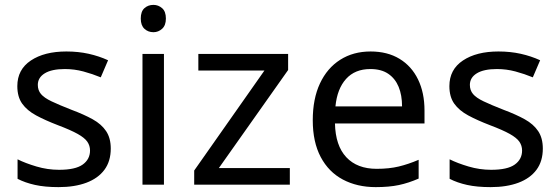

<svg xmlns="http://www.w3.org/2000/svg" viewBox="-20 -757 2290 787"><path d="M434 -148Q434 -96 408 -61Q382 -26 334 -8Q286 10 220 10Q164 10 123.5 1Q83 -8 52 -24V-104Q84 -88 129.5 -74.5Q175 -61 222 -61Q289 -61 319 -82.5Q349 -104 349 -140Q349 -160 338 -176Q327 -192 298.5 -208Q270 -224 217 -244Q165 -264 128 -284Q91 -304 71 -332Q51 -360 51 -404Q51 -472 106.5 -509Q162 -546 252 -546Q301 -546 343.5 -536.5Q386 -527 423 -510L393 -440Q359 -454 322 -464Q285 -474 246 -474Q192 -474 163.5 -456.5Q135 -439 135 -409Q135 -387 148 -371.5Q161 -356 191.5 -341.5Q222 -327 273 -307Q324 -288 360 -268Q396 -248 415 -219.5Q434 -191 434 -148Z M652 -536V0H564V-536ZM609 -737Q629 -737 644.5 -723.5Q660 -710 660 -681Q660 -653 644.5 -639Q629 -625 609 -625Q587 -625 572 -639Q557 -653 557 -681Q557 -710 572 -723.5Q587 -737 609 -737Z M1168 0H776V-58L1064 -468H793V-536H1161V-470L877 -68H1168Z M1499 -546Q1568 -546 1617.5 -516Q1667 -486 1693.5 -431.5Q1720 -377 1720 -304V-251H1353Q1355 -160 1399.5 -112.5Q1444 -65 1524 -65Q1575 -65 1614.5 -74.5Q1654 -84 1696 -102V-25Q1655 -7 1615 1.5Q1575 10 1520 10Q1444 10 1385.5 -21Q1327 -52 1294.5 -113.5Q1262 -175 1262 -264Q1262 -352 1291.5 -415Q1321 -478 1374.5 -512Q1428 -546 1499 -546ZM1498 -474Q1435 -474 1398.5 -433.5Q1362 -393 1355 -321H1628Q1628 -367 1614 -401Q1600 -435 1571.5 -454.5Q1543 -474 1498 -474Z M2205 -148Q2205 -96 2179 -61Q2153 -26 2105 -8Q2057 10 1991 10Q1935 10 1894.5 1Q1854 -8 1823 -24V-104Q1855 -88 1900.5 -74.5Q1946 -61 1993 -61Q2060 -61 2090 -82.5Q2120 -104 2120 -140Q2120 -160 2109 -176Q2098 -192 2069.5 -208Q2041 -224 1988 -244Q1936 -264 1899 -284Q1862 -304 1842 -332Q1822 -360 1822 -404Q1822 -472 1877.5 -509Q1933 -546 2023 -546Q2072 -546 2114.5 -536.5Q2157 -527 2194 -510L2164 -440Q2130 -454 2093 -464Q2056 -474 2017 -474Q1963 -474 1934.5 -456.5Q1906 -439 1906 -409Q1906 -387 1919 -371.5Q1932 -356 1962.5 -341.5Q1993 -327 2044 -307Q2095 -288 2131 -268Q2167 -248 2186 -219.5Q2205 -191 2205 -148Z"/></svg>

Font: ukannada85
Style: Book
Weight: 400
Designer: Jelle Bosma - Monotype Design Team
Foundry: Monotype Imaging Inc.
Version: Version 2.003